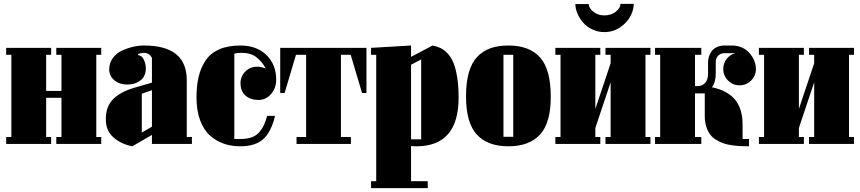

<svg xmlns="http://www.w3.org/2000/svg" viewBox="-20 -749 4475 999"><path d="M481 -36.1H506.8V0H272.9V-36.1H299.8V-240.2H220.2V-36.1H246.1V0H12.2V-36.1H39.1V-463.9H12.2V-500H246.1V-463.9H220.2V-275.9H299.8V-463.9H272.9V-500H506.8V-463.9H481Z M770.5 -318.8V-446.8Q758.8 -474.1 726.6 -474.1Q714.8 -474.1 697.8 -467.8L699.7 -461.9Q718.3 -460 728.5 -438.2Q738.8 -416.5 738.8 -393.1Q738.8 -353 711.4 -331.1Q684.1 -309.1 640.6 -309.1Q602.1 -309.1 575.2 -331.3Q548.3 -353.5 548.3 -387.2Q548.3 -420.9 566.9 -446.5Q585.4 -472.2 614.5 -485.6Q643.6 -499 672.9 -505.6Q702.1 -512.2 729.5 -512.2Q951.7 -512.2 951.7 -332V-36.1H978.5V0H770.5V-46.9L668.5 12.2Q610.4 1 570.6 -33.9Q530.8 -68.8 530.8 -126V-138.2Q532.7 -198.2 570.6 -235.1Q608.4 -272 680.7 -293ZM717.8 -261.2V-59.1L770.5 -89.8V-279.8Z M1229 12.2Q1183.6 12.2 1144.3 -1.5Q1105 -15.1 1072.5 -43.9Q1040 -72.8 1021.2 -123.3Q1002.4 -173.8 1002.4 -241.2Q1002.4 -303.2 1013.7 -350.3Q1024.9 -397.5 1050.3 -435.1Q1075.7 -472.7 1121.1 -492.4Q1166.5 -512.2 1230.5 -512.2Q1315.9 -512.2 1366.5 -462.4Q1417 -412.6 1417 -335Q1417 -290 1390.1 -259.5Q1363.3 -229 1325.2 -229Q1283.2 -229 1257.3 -251.7Q1231.4 -274.4 1231.4 -316.9Q1231.4 -351.6 1256.1 -376.7Q1280.8 -401.9 1317.4 -401.9Q1340.3 -401.9 1363.3 -392.1Q1342.3 -430.2 1313.2 -452.1Q1284.2 -474.1 1237.3 -474.1Q1210.4 -474.1 1199.2 -469.2V-25.9H1232.4Q1266.1 -25.9 1290.3 -34.9Q1314.5 -43.9 1329.6 -61.8Q1344.7 -79.6 1353.5 -98.9Q1362.3 -118.2 1370.1 -146H1411.1Q1391.6 -64 1350.6 -25.9Q1309.6 12.2 1229 12.2Z M1886.7 -500V-265.1H1863.8L1804.7 -463.9H1753.9V-36.1H1805.7V0H1522.9V-36.1H1572.8V-463.9H1520L1460.9 -265.1H1438V-500Z M1937.5 -463.9H1910.6V-500L2118.7 -512.2V-453.1L2230.5 -512.2Q2253.9 -507.8 2272.2 -499Q2290.5 -490.2 2308.8 -470.9Q2327.1 -451.7 2339.1 -422.9Q2351.1 -394 2358.6 -347.9Q2366.2 -301.8 2366.2 -241.2Q2366.2 12.2 2146.5 12.2Q2126.5 12.2 2118.7 11.2V193.8H2205.6V230H1910.6V193.8H1937.5ZM2171.4 -439.9 2118.7 -412.1V-23.9H2171.4Z M2625.5 12.2Q2516.6 12.2 2460.7 -49.1Q2404.8 -110.4 2404.8 -248Q2404.8 -319.8 2419.4 -371.3Q2434.1 -422.9 2463.1 -453.4Q2492.2 -483.9 2532 -498Q2571.8 -512.2 2625.5 -512.2Q2734.4 -512.2 2790 -450.2Q2845.7 -388.2 2845.7 -245.1Q2845.7 -109.4 2789.6 -48.6Q2733.4 12.2 2625.5 12.2ZM2599.6 -37.1H2650.4V-463.9H2599.6Z M3338.4 -36.1H3364.3V0H3130.4V-36.1H3157.2V-320.8L3077.6 -83V-36.1H3103.5V0H2869.6V-36.1H2896.5V-463.9H2869.6V-500H3103.5V-463.9H3077.6V-182.1L3157.2 -419.9V-463.9H3130.4V-500H3364.3V-463.9H3338.4ZM3043.5 -728Q3043.5 -706.5 3067.6 -687.7Q3091.8 -668.9 3124.5 -668.9Q3159.7 -668.9 3184.1 -688.2Q3208.5 -707.5 3208.5 -729H3277.3Q3277.3 -696.8 3259.8 -663.8Q3242.2 -630.9 3206.1 -606.4Q3169.9 -582 3124.5 -582Q3090.3 -582 3060.8 -596.4Q3031.2 -610.8 3012.7 -633.1Q2994.1 -655.3 2983.9 -680.2Q2973.6 -705.1 2973.6 -728Z M3596.2 -36.1H3628.9V0H3388.2V-36.1H3415V-463.9H3388.2V-500H3628.9V-463.9H3596.2V-300.8H3607.9Q3633.3 -300.8 3648.7 -317.1Q3664.1 -333.5 3664.1 -367.2V-425.8Q3664.1 -439.5 3668.2 -453.1Q3672.4 -466.8 3681.6 -480.7Q3690.9 -494.6 3708.7 -503.4Q3726.6 -512.2 3750 -512.2H3788.1Q3813.5 -512.2 3834.7 -503.9Q3856 -495.6 3870.1 -482.7Q3884.3 -469.7 3894.3 -453.4Q3904.3 -437 3908.7 -420.9Q3913.1 -404.8 3913.1 -390.1Q3913.1 -355 3888.2 -330.1Q3863.3 -305.2 3828.1 -305.2Q3793 -305.2 3768.1 -330.1Q3743.2 -355 3743.2 -390.1Q3743.2 -419.4 3760.7 -442.1Q3778.3 -464.8 3806.2 -472.2H3750Q3729.5 -472.2 3716.8 -459.7Q3704.1 -447.3 3704.1 -425.8V-367.2Q3704.1 -321.3 3684.1 -294.9Q3765.1 -278.3 3804.4 -230.7Q3843.8 -183.1 3843.8 -100.1V-25.9H3877V12.2Q3852.1 12.2 3833 11.2Q3814 10.3 3788.8 6.8Q3763.7 3.4 3745.1 -2.9Q3726.6 -9.3 3707 -21Q3687.5 -32.7 3675 -49.1Q3662.6 -65.4 3654.8 -89.8Q3647 -114.3 3647 -145V-263.2H3596.2Z M4397.5 -36.1H4423.3V0H4189.5V-36.1H4216.3V-320.8L4136.7 -83V-36.1H4162.6V0H3928.7V-36.1H3955.6V-463.9H3928.7V-500H4162.6V-463.9H4136.7V-182.1L4216.3 -419.9V-463.9H4189.5V-500H4423.3V-463.9H4397.5Z"/></svg>

Font: Lletraferida
Style: Heavy
Weight: 900
Designer: Josep Patau Bellart
Foundry: Josep Patau Bellart
Version: Version 1.000